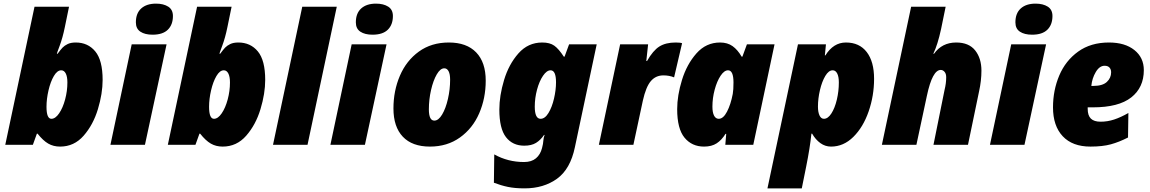

<svg xmlns="http://www.w3.org/2000/svg" viewBox="-20 -797 6333 1057"><path d="M187 -61H183L161 0H9L170 -760H360L337 -648Q325 -589 308.5 -545Q292 -501 293 -501H297Q314 -524 324.5 -535Q335 -546 352.5 -554.5Q370 -563 397 -563Q464 -563 504.5 -514Q545 -465 545 -357Q545 -282 519 -196Q493 -110 440.5 -50Q388 10 311 10Q274 10 245.5 -6.5Q217 -23 187 -61ZM351 -343Q351 -375 342 -392.5Q333 -410 317 -410Q295 -410 276.5 -378.5Q258 -347 247 -299.5Q236 -252 236 -209Q236 -143 263 -143Q285 -143 305.5 -173Q326 -203 338.5 -249.5Q351 -296 351 -343Z M728 -674Q728 -724 757.5 -750.5Q787 -777 839 -777Q880 -777 906 -760.5Q932 -744 932 -709Q932 -661 904 -633.5Q876 -606 820 -606Q778 -606 753 -622.5Q728 -639 728 -674ZM705 -553H897L778 0H588Z M1082 -61H1078L1056 0H904L1065 -760H1255L1232 -648Q1220 -589 1203.5 -545Q1187 -501 1188 -501H1192Q1209 -524 1219.5 -535Q1230 -546 1247.5 -554.5Q1265 -563 1292 -563Q1359 -563 1399.5 -514Q1440 -465 1440 -357Q1440 -282 1414 -196Q1388 -110 1335.5 -50Q1283 10 1206 10Q1169 10 1140.5 -6.5Q1112 -23 1082 -61ZM1246 -343Q1246 -375 1237 -392.5Q1228 -410 1212 -410Q1190 -410 1171.5 -378.5Q1153 -347 1142 -299.5Q1131 -252 1131 -209Q1131 -143 1158 -143Q1180 -143 1200.5 -173Q1221 -203 1233.5 -249.5Q1246 -296 1246 -343Z M1644 -760H1834L1673 0H1483Z M1939 -674Q1939 -724 1968.5 -750.5Q1998 -777 2050 -777Q2091 -777 2117 -760.5Q2143 -744 2143 -709Q2143 -661 2115 -633.5Q2087 -606 2031 -606Q1989 -606 1964 -622.5Q1939 -639 1939 -674ZM1916 -553H2108L1989 0H1799Z M2146 -200Q2146 -297 2181.5 -380Q2217 -463 2286 -513Q2355 -563 2451 -563Q2549 -563 2601.5 -508.5Q2654 -454 2654 -353Q2654 -256 2618 -173Q2582 -90 2512 -40Q2442 10 2347 10Q2249 10 2197.5 -44.5Q2146 -99 2146 -200ZM2458 -358Q2458 -389 2449.5 -405Q2441 -421 2426 -421Q2404 -421 2384.5 -387.5Q2365 -354 2353 -301.5Q2341 -249 2341 -195Q2341 -133 2371 -133Q2394 -133 2414 -166.5Q2434 -200 2446 -252.5Q2458 -305 2458 -358Z M2699 209 2701 53Q2776 95 2865 95Q2906 95 2930.5 74.5Q2955 54 2964 18L2969 -4Q2970 -9 2971.5 -25Q2973 -41 2978 -54H2975Q2956 -26 2931 -10.5Q2906 5 2866 5Q2802 5 2765.5 -42Q2729 -89 2729 -194Q2729 -270 2755 -356.5Q2781 -443 2834 -503Q2887 -563 2965 -563Q3007 -563 3031.5 -545.5Q3056 -528 3084 -485H3088L3113 -553H3265L3145 13Q3120 134 3046.5 187Q2973 240 2868 240Q2815 240 2776.5 232Q2738 224 2699 209ZM3041 -344Q3041 -410 3011 -410Q2990 -410 2969.5 -380Q2949 -350 2936.5 -303.5Q2924 -257 2924 -210Q2924 -143 2956 -143Q2980 -143 2999.5 -175Q3019 -207 3030 -254.5Q3041 -302 3041 -344Z M3394 -553H3548L3538 -461H3542Q3575 -519 3610 -541Q3645 -563 3700 -563Q3725 -563 3735 -559L3691 -371Q3665 -382 3632 -382Q3590 -382 3563 -350.5Q3536 -319 3519 -243L3467 0H3277Z M3708 -196Q3708 -271 3734.5 -357Q3761 -443 3814 -503Q3867 -563 3944 -563Q3985 -563 4013 -543Q4041 -523 4063 -485H4067L4092 -553H4244L4127 0H3973L3978 -60H3974Q3953 -26 3925.5 -8Q3898 10 3856 10Q3789 10 3748.5 -39Q3708 -88 3708 -196ZM4014 -280Q4018 -302 4018 -343Q4018 -410 3988 -410Q3967 -410 3947 -380Q3927 -350 3914.5 -303.5Q3902 -257 3902 -210Q3902 -178 3911 -160.5Q3920 -143 3937 -143Q3962 -143 3982.5 -182.5Q4003 -222 4014 -280Z M4373 -553H4527L4521 -492H4524Q4568 -563 4637 -563Q4711 -563 4751.5 -510.5Q4792 -458 4792 -363Q4792 -270 4762 -183.5Q4732 -97 4678 -43.5Q4624 10 4555 10Q4523 10 4496.5 -9Q4470 -28 4451 -61H4447Q4439 17 4418 121L4394 240H4205ZM4598 -343Q4598 -375 4589 -392.5Q4580 -410 4564 -410Q4542 -410 4523.5 -379Q4505 -348 4494 -301Q4483 -254 4483 -210Q4483 -180 4491.5 -161.5Q4500 -143 4516 -143Q4538 -143 4557 -172.5Q4576 -202 4587 -248.5Q4598 -295 4598 -343Z M4996 -760H5186L5161 -638Q5142 -550 5118 -501H5122Q5166 -563 5244 -563Q5314 -563 5348.5 -519.5Q5383 -476 5383 -408Q5383 -353 5370 -294L5309 0H5119L5180 -302Q5189 -338 5189 -372Q5189 -391 5180 -401.5Q5171 -412 5159 -412Q5113 -412 5083 -271L5025 0H4835Z M5570 -674Q5570 -724 5599.5 -750.5Q5629 -777 5681 -777Q5722 -777 5748 -760.5Q5774 -744 5774 -709Q5774 -661 5746 -633.5Q5718 -606 5662 -606Q5620 -606 5595 -622.5Q5570 -639 5570 -674ZM5547 -553H5739L5620 0H5430Z M5777 -206Q5777 -300 5811.5 -381.5Q5846 -463 5915.5 -513Q5985 -563 6085 -563Q6173 -563 6225 -521.5Q6277 -480 6277 -411Q6277 -315 6207.5 -260.5Q6138 -206 5996 -206H5968V-198Q5968 -161 5985.5 -144Q6003 -127 6039 -127Q6077 -127 6113.5 -139Q6150 -151 6192 -175L6190 -40Q6141 -15 6095.5 -2.5Q6050 10 5983 10Q5884 10 5830.5 -47Q5777 -104 5777 -206ZM5999 -324Q6050 -324 6073.5 -346Q6097 -368 6097 -399Q6097 -415 6088 -425Q6079 -435 6061 -435Q6033 -435 6012.5 -400.5Q5992 -366 5988 -324Z"/></svg>

Font: Noto Sans Display Black
Style: Italic
Weight: 900
Italic angle: -12°
Designer: Monotype Design team
Foundry: Monotype Imaging Inc.
Version: Version 1.000